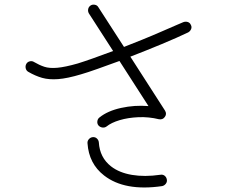

<svg xmlns="http://www.w3.org/2000/svg" viewBox="-20 -806 1040 847"><path d="M450 -248Q442 -242 431.5 -243.5Q421 -245 414 -253Q408 -261 409.5 -271.5Q411 -282 419 -288Q455 -317 514.5 -330Q574 -343 635 -338L507 -537Q455 -518 410 -502Q365 -486 337 -478Q277 -460 236.5 -457Q196 -454 166 -462.5Q136 -471 105 -489Q96 -494 93.5 -504.5Q91 -515 96 -524Q101 -533 111.5 -535.5Q122 -538 131 -532Q153 -519 175.5 -511.5Q198 -504 232.5 -507Q267 -510 323 -526Q349 -534 390 -548.5Q431 -563 479 -581L372 -747Q367 -756 369 -766Q371 -776 380 -782Q388 -787 398.5 -785Q409 -783 414 -774L527 -599Q563 -613 607.5 -631Q652 -649 693 -667Q734 -685 761 -696.5Q788 -708 788 -708Q798 -712 808 -709Q818 -706 822 -696Q827 -687 823 -677.5Q819 -668 810 -663Q762 -640 693.5 -611.5Q625 -583 555 -556L708 -318Q717 -303 707 -290Q698 -277 681 -280Q636 -291 590.5 -289Q545 -287 508 -276Q471 -265 450 -248ZM695 15Q530 39 439 -32Q372 -84 366 -174Q365 -184 372 -192Q379 -200 389 -201Q400 -202 407.5 -195Q415 -188 416 -178Q420 -111 470 -72Q506 -44 562 -34.5Q618 -25 687 -35Q698 -37 706 -31Q714 -25 716 -14Q718 -4 711.5 4.5Q705 13 695 15Z"/></svg>

Font: Zen Kurenaido
Style: Regular
Weight: 400
Designer: Yoshimichi Ohira
Foundry: Positype
Version: Version 1.001